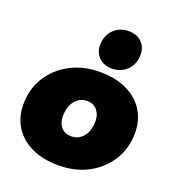

<svg xmlns="http://www.w3.org/2000/svg" viewBox="-148 -941 972 1067"><g transform="rotate(20 338.0 -407.5)"><path d="M316 10Q226 10 159 -21.5Q92 -53 55.5 -110Q19 -167 19 -243Q19 -333 63 -404Q107 -475 184 -516Q261 -557 360 -557Q451 -557 517.5 -525.5Q584 -494 620.5 -437.5Q657 -381 657 -304Q657 -214 613 -143Q569 -72 492.5 -31Q416 10 316 10ZM329 -166Q373 -166 400.5 -200.5Q428 -235 428 -293Q428 -328 407 -354.5Q386 -381 347 -381Q303 -381 275.5 -346.5Q248 -312 248 -254Q248 -215 269.5 -190.5Q291 -166 329 -166ZM413 -597Q365 -597 336 -625.5Q307 -654 307 -697Q307 -755 343 -790Q379 -825 431 -825Q479 -825 508 -797Q537 -769 537 -725Q537 -667 501 -632Q465 -597 413 -597Z"/></g></svg>

Font: Montserrat Black
Style: Italic
Weight: 900
Italic angle: -11.3°
Designer: Julieta Ulanovsky
Foundry: Julieta Ulanovsky
Version: Version 9.000; ttfautohint (v1.8.4.7-5d5b)